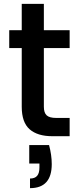

<svg xmlns="http://www.w3.org/2000/svg" viewBox="-20 -708 412 998"><path d="M208 -458V-153Q208 -122 222.5 -108.5Q237 -95 272 -95H342V0H252Q175 0 134 -36Q93 -72 93 -153V-458H28V-551H93V-688H208V-551H342V-458ZM235 46Q249 98 249 145Q249 270 136 270V220Q161 220 173 206Q185 192 185 163V142H132V46Z"/></svg>

Font: MSTAGE Medium
Style: Regular
Weight: 500
Designer: Ninad Kale (Devanagari), Jonny Pinhorn (Latin)
Foundry: Indian Type Foundry
Version: 4.004